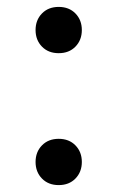

<svg xmlns="http://www.w3.org/2000/svg" viewBox="-20 -528 340 556"><path d="M150 -374Q120 -374 101.5 -393Q83 -412 83 -441Q83 -470 101.5 -489Q120 -508 150 -508Q180 -508 198.5 -489Q217 -470 217 -441Q217 -412 198.5 -393Q180 -374 150 -374ZM150 8Q120 8 101.5 -11Q83 -30 83 -59Q83 -88 101.5 -107Q120 -126 150 -126Q180 -126 198.5 -107Q217 -88 217 -59Q217 -30 198.5 -11Q180 8 150 8Z"/></svg>

Font: PT Root UI Medium
Style: Regular
Weight: 500
Designer: Vitaly Kuzmin
Foundry: ParaType Ltd.
Version: Version 2.001G